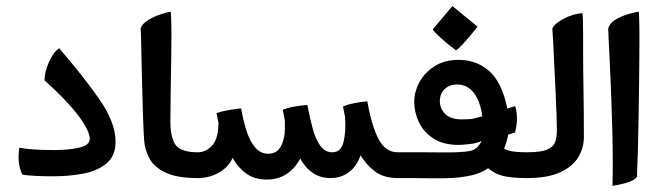

<svg xmlns="http://www.w3.org/2000/svg" viewBox="-20 -585 2185 636"><path d="M156.7 -1Q92.3 -1 53.7 -6.3Q47.4 -20.5 44.4 -34.9Q41.5 -49.3 41.5 -64Q41.5 -72.3 42.2 -80.1Q43 -87.9 43.9 -95.7Q61 -92.3 89.6 -90.1Q118.2 -87.9 158.2 -87.9Q209 -87.9 243.2 -96.2Q277.3 -104.5 277.3 -124.5Q277.3 -152.8 237.5 -204.6Q197.8 -256.3 127.4 -318.8Q127.4 -345.7 141.8 -378.7Q156.2 -411.6 175.8 -425.3Q260.3 -327.6 311.5 -252.7Q362.8 -177.7 362.8 -115.7Q362.8 -67.9 332 -43Q301.3 -18.1 254.2 -9.5Q207 -1 156.7 -1Z M635.7 4.9Q566.4 4.9 528.6 -13.2Q490.7 -31.2 475.3 -59.8Q460 -88.4 457.5 -119.6Q455.6 -147 454.1 -189.2Q452.6 -231.4 451.4 -279.1Q450.2 -326.7 449.2 -371.1Q448.2 -415.5 447.5 -447.8Q446.8 -480 445.8 -490.7Q451.7 -507.3 471.4 -519Q491.2 -530.8 512.9 -537.8Q534.7 -544.9 545.4 -546.4Q546.4 -540.5 546.9 -526.1Q547.4 -511.7 547.6 -497.3Q547.9 -482.9 547.9 -476.6Q547.9 -436.5 547.1 -385.5Q546.4 -334.5 545.4 -282Q544.4 -229.5 544.4 -183.6Q544.4 -127.9 562.3 -104.2Q580.1 -80.6 635.7 -80.6H645.5V4.9Z M863.8 9.8Q823.7 9.8 796.1 -9.8Q768.6 -29.3 750.5 -62Q737.3 -31.7 705.3 -13.4Q673.3 4.9 635.7 4.9H625.5V-80.6H635.7Q661.6 -80.6 682.6 -103Q703.6 -125.5 703.6 -178.7L697.3 -210.4Q712.4 -215.8 735.8 -220Q759.3 -224.1 778.8 -226.1Q785.2 -188 795.9 -153.6Q806.6 -119.1 824.5 -97.4Q842.3 -75.7 868.7 -75.7Q897.5 -75.7 910.6 -100.6Q923.8 -125.5 923.8 -161.1Q923.8 -165.5 923.8 -174.6Q923.8 -183.6 923.3 -188L916.5 -221.2Q932.1 -228 956.8 -232.2Q981.4 -236.3 998 -237.3Q1005.9 -196.8 1015.4 -160.9Q1024.9 -125 1040.5 -102.8Q1056.2 -80.6 1081.1 -80.6Q1109.4 -80.6 1117.9 -114.7Q1126.5 -148.9 1123 -197.8L1116.2 -231.9Q1127.4 -237.8 1153.3 -243.2Q1179.2 -248.5 1196.8 -249Q1211.4 -166.5 1234.4 -123.5Q1257.3 -80.6 1297.4 -80.6H1307.1V4.9H1297.4Q1251.5 4.9 1221.9 -17.3Q1192.4 -39.6 1174.3 -70.8Q1161.6 -33.7 1135.5 -14.4Q1109.4 4.9 1074.7 4.9Q1010.7 4.9 974.6 -59.6Q936 9.8 863.8 9.8Z M1452.1 5.4Q1411.6 5.4 1393.1 5.4Q1374.5 5.4 1367.4 5.1Q1360.4 4.9 1355.5 4.9Q1350.6 4.9 1338.6 4.9Q1326.7 4.9 1297.4 4.9H1287.6V-80.6H1297.4Q1351.6 -80.6 1379.9 -80.6Q1408.2 -80.6 1425 -80.3Q1441.9 -80.1 1461.9 -80.1Q1509.8 -80.1 1535.9 -84.7Q1562 -89.4 1575.2 -118.2Q1559.6 -110.4 1535.2 -107.7Q1510.7 -105 1499 -105Q1447.8 -105 1415.3 -126.5Q1382.8 -147.9 1367.4 -180.7Q1352.1 -213.4 1352.1 -247.6Q1352.1 -280.8 1369.4 -312.7Q1386.7 -344.7 1419.7 -365.7Q1452.6 -386.7 1499 -386.7Q1558.6 -386.7 1600.6 -349.6Q1642.6 -312.5 1660.6 -225.6L1686.5 -233.4Q1689.5 -226.6 1690.9 -213.6Q1692.4 -200.7 1692.4 -189.5Q1692.4 -171.4 1686 -146L1663.6 -139.2Q1650.9 -76.7 1618.9 -45.7Q1586.9 -14.6 1543.5 -4.6Q1500 5.4 1452.1 5.4ZM1725.6 4.9Q1673.3 4.9 1643.8 -2.9Q1614.3 -10.7 1593.8 -31.2L1635.3 -105Q1646.5 -91.3 1666.3 -85.9Q1686 -80.6 1725.6 -80.6H1735.4V4.9ZM1509.3 -189.5Q1536.6 -189.5 1547.1 -191.9Q1557.6 -194.3 1577.6 -199.7Q1570.8 -250.5 1549.3 -277.8Q1527.8 -305.2 1493.2 -305.2Q1469.2 -305.2 1453.1 -290Q1437 -274.9 1437 -250Q1437 -224.6 1455.3 -207Q1473.6 -189.5 1509.3 -189.5ZM1490.2 -418.5Q1462.9 -438.5 1439.9 -459.5Q1417 -480.5 1413.6 -487.8L1478.5 -564.9L1562 -496.6Q1529.8 -456.5 1512.9 -438.5Q1496.1 -420.4 1490.2 -418.5Z M1715.8 4.9V-80.6H1725.6Q1772 -80.6 1792.7 -89.6Q1813.5 -98.6 1819.1 -115.2Q1824.7 -131.8 1824.7 -153.8Q1824.7 -170.4 1823.5 -206.1Q1822.3 -241.7 1820.1 -285.9Q1817.9 -330.1 1815.9 -372.8Q1814 -415.5 1812.3 -447.8Q1810.5 -480 1809.6 -490.7Q1817.9 -507.8 1848.1 -523.4Q1878.4 -539.1 1909.2 -541.5Q1910.6 -535.6 1911.1 -513.9Q1911.6 -492.2 1911.6 -465.8Q1911.6 -439.5 1911.6 -419.4Q1911.6 -358.9 1912.8 -289.6Q1914.1 -220.2 1914.1 -131.3Q1914.1 -95.2 1895.5 -64.2Q1877 -33.2 1835.4 -14.2Q1793.9 4.9 1725.6 4.9Z M2008.8 30.8Q2009.3 15.1 2009.5 -4.2Q2009.8 -23.4 2009.8 -44.9Q2009.8 -94.7 2008.3 -153.1Q2006.8 -211.4 2004.6 -269Q2002.4 -326.7 2000 -375.2Q1997.6 -423.8 1996.1 -455.1Q1994.6 -486.3 1994.6 -490.7Q2000.5 -509.8 2020.8 -521.2Q2041 -532.7 2063 -538.8Q2085 -544.9 2095.7 -546.4Q2096.7 -540.5 2097.2 -524.9Q2097.7 -509.3 2097.9 -494.4Q2098.1 -479.5 2098.1 -476.6Q2098.1 -452.1 2097.9 -406.5Q2097.7 -360.8 2096.9 -303.7Q2096.2 -246.6 2095.2 -188.2Q2094.2 -129.9 2092.8 -80.1Q2091.3 -30.3 2089.8 1Q2080.1 13.7 2053.5 21Q2026.9 28.3 2008.8 30.8Z"/></svg>

Font: Harmattan
Style: Bold
Weight: 700
Designer: George W. Nuss III and SIL International
Foundry: SIL International
Version: Version 4.000